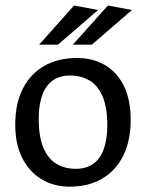

<svg xmlns="http://www.w3.org/2000/svg" viewBox="-20 -676 539 709"><path d="M237.4 13.3Q179.5 13.3 134.1 -13.8Q88.6 -40.8 62.4 -92Q36.3 -143.1 36.3 -215.7Q36.3 -293.7 64.3 -348.6Q92.4 -403.5 143.4 -432.7Q194.3 -461.8 264.2 -461.8Q324.3 -461.8 368.8 -435.1Q413.3 -408.4 438 -357.5Q462.6 -306.6 462.6 -233.7Q462.6 -156.7 435.1 -101.2Q407.5 -45.7 357 -16.2Q306.5 13.3 237.4 13.3ZM259.7 -52.6Q298.7 -52.6 324.7 -71.2Q350.6 -89.9 363.4 -126.1Q376.2 -162.3 376.2 -212.7Q376.2 -279.6 358.8 -320.1Q341.4 -360.6 310.3 -378.9Q279.2 -397.1 238.7 -397.1Q180.8 -397.1 151.9 -355.7Q123 -314.4 123 -236.7Q123 -170.9 140.4 -130Q157.8 -89.2 188.5 -70.9Q219.2 -52.6 259.7 -52.6ZM249 -511.1 378.5 -655.7 467.3 -639 319.2 -511.1ZM124.6 -511.1 253.4 -655.7 342.2 -639 194.1 -511.1Z"/></svg>

Font: Ancizar Sans Thin
Style: Regular
Weight: 100
Designer: Cesar Puertas, Viviana Monsalve, Julian Moncada, Julian Prieto, Jose Castro, Mariel Hernandez, Felipe Aragon, Sara Alarc
Version: Version 8.100